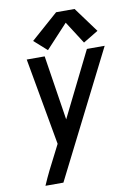

<svg xmlns="http://www.w3.org/2000/svg" viewBox="-103 -835 783 1106"><g transform="rotate(-10 288.0 -282.0)"><path d="M71 205H176L547 -530H443L255 -151L196 -530H91L182 -21L150 42Q129 82 109 122.5Q89 163 71 205ZM221 -562 349 -700 433 -569 521 -622 413 -769H305L146 -629Z"/></g></svg>

Font: Iosevka Sparkle Medium Oblique
Style: Regular
Weight: 500
Italic angle: -9°
Designer: Belleve Invis
Foundry: Belleve Invis
Version: Version 4.5.0; ttfautohint (v1.8.3)